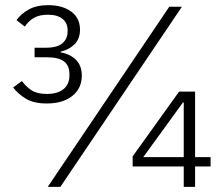

<svg xmlns="http://www.w3.org/2000/svg" viewBox="-20 -724 860 744"><path d="M114 -539H157Q202 -539 222 -556.5Q242 -574 242 -602V-607Q242 -635 222 -651Q202 -667 166 -667Q133 -667 112 -655Q91 -643 76 -621L44 -646Q61 -670 91 -687Q121 -704 167 -704Q222 -704 256 -679Q290 -654 290 -609Q290 -573 268.5 -552Q247 -531 215 -524V-521Q251 -515 274 -492.5Q297 -470 297 -431Q297 -382 260.5 -352.5Q224 -323 161 -323Q110 -323 79.5 -342Q49 -361 31 -385L65 -410Q81 -388 102.5 -374Q124 -360 161 -360Q204 -360 226.5 -379Q249 -398 249 -431V-437Q249 -470 228 -486Q207 -502 162 -502H114ZM214 0H165L636 -698H685ZM736 0H692V-79H494V-118L674 -369H736V-115H796V-79H736ZM692 -115V-327H689L535 -115Z"/></svg>

Font: IBM Plex Sans Light
Style: Regular
Weight: 300
Designer: Mike Abbink, Paul van der Laan, Pieter van Rosmalen
Foundry: Bold Monday
Version: Version 3.201